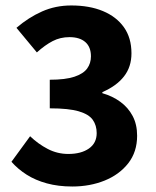

<svg xmlns="http://www.w3.org/2000/svg" viewBox="-20 -667 568 699"><path d="M243.2 12Q192.2 12 150.6 0.6Q108.9 -10.8 77 -31.1Q45.1 -51.4 21.7 -78L89.6 -171Q118.6 -143.1 153.7 -124.8Q188.7 -106.5 228.8 -106.5Q275.3 -106.5 303.6 -126.2Q332 -146 332 -182.4Q332 -210.3 317.9 -230.5Q303.8 -250.7 267.2 -261.6Q230.7 -272.6 161.2 -272.6V-376.7Q218.3 -376.7 251 -387.7Q283.6 -398.6 297.4 -417.7Q311.1 -436.7 311.1 -461.8Q311.1 -495.8 290.7 -513.8Q270.2 -531.8 232.9 -531.8Q199.4 -531.8 171.7 -517.4Q143.9 -503 114.2 -476.2L39.9 -565.7Q84.1 -603.6 133.1 -625.3Q182.1 -647.1 239.5 -647.1Q305.6 -647.1 354.7 -626.7Q403.9 -606.2 431.2 -567.7Q458.6 -529.2 458.6 -472.8Q458.6 -423.5 431.3 -388.7Q404 -353.8 352.7 -331.7V-327.7Q389.6 -317.2 418 -296.4Q446.5 -275.7 462.9 -244.8Q479.2 -214 479.2 -172.9Q479.2 -114 446.9 -72.6Q414.5 -31.3 360.9 -9.6Q307.3 12 243.2 12Z"/></svg>

Font: Mada
Style: Regular
Weight: 400
Designer: Khaled Hosny
Version: Version 1.5